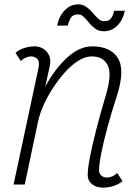

<svg xmlns="http://www.w3.org/2000/svg" viewBox="-20 -844 640 878"><path d="M516 -53 540 -16Q526 -3 502 5.5Q478 14 452 14Q420 14 400.5 -2Q381 -18 381 -44Q381 -72 391.5 -126.5Q402 -181 420.5 -253Q439 -325 463 -405Q493 -503 473 -544.5Q453 -586 400 -586Q370 -586 338.5 -566.5Q307 -547 277.5 -514Q248 -481 222.5 -442Q197 -403 179 -362.5Q161 -322 154 -288L93 0H42L156 -533Q157 -538 157.5 -543.5Q158 -549 158 -553Q158 -568 148 -577Q138 -586 121 -586Q111 -586 98 -580.5Q85 -575 75 -565L51 -602Q65 -616 89.5 -624Q114 -632 139 -632Q160 -632 177.5 -621.5Q195 -611 204.5 -590.5Q214 -570 207 -540L187 -448Q230 -528 286.5 -580Q343 -632 401 -632Q486 -632 519.5 -577.5Q553 -523 513 -401Q489 -327 471 -260.5Q453 -194 443 -143Q433 -92 433 -65Q433 -50 443.5 -41Q454 -32 470 -32Q481 -32 493.5 -37.5Q506 -43 516 -53ZM455 -701Q432 -701 416 -712.5Q400 -724 387.5 -739.5Q375 -755 363.5 -766.5Q352 -778 337 -778Q314 -778 304.5 -763.5Q295 -749 290 -727H241Q251 -772 277 -798Q303 -824 338 -824Q359 -824 375 -812.5Q391 -801 404 -785.5Q417 -770 429.5 -758.5Q442 -747 456 -747Q479 -747 488.5 -761Q498 -775 502 -795H551Q542 -752 516 -726.5Q490 -701 455 -701Z"/></svg>

Font: Victor Mono Thin Thin
Style: Italic
Weight: 250
Italic angle: -12°
Monospace: yes
Version: Version 1.561;gftools[0.9.30]